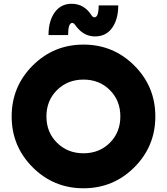

<svg xmlns="http://www.w3.org/2000/svg" viewBox="-20 -999 894 1029"><path d="M488.8 -803.8Q426.2 -803.8 383.8 -863.8Q375 -876.2 367.5 -876.2Q345 -876.2 345 -811.2H240Q240 -886.2 273.1 -932.5Q306.2 -978.8 363.8 -978.8Q431.2 -978.8 470 -917.5Q477.5 -906.2 486.2 -906.2Q508.8 -906.2 508.8 -970H613.8Q613.8 -896.2 581.2 -850Q548.8 -803.8 488.8 -803.8ZM700 -102.5Q587.5 10 427.5 10Q267.5 10 155 -102.5Q42.5 -215 42.5 -375Q42.5 -535 155 -647.5Q267.5 -760 427.5 -760Q587.5 -760 700 -647.5Q812.5 -535 812.5 -375Q812.5 -215 700 -102.5ZM285.6 -233.8Q342.5 -177.5 427.5 -177.5Q512.5 -177.5 568.8 -233.8Q625 -290 625 -375Q625 -460 568.8 -516.2Q512.5 -572.5 427.5 -572.5Q342.5 -572.5 285.6 -516.2Q228.8 -460 228.8 -375Q228.8 -290 285.6 -233.8Z"/></svg>

Font: Now Alt Black
Style: Regular
Weight: 900
Designer: Alfredo Marco Pradil
Foundry: Alfredo Marco Pradil
Version: Version 1.002;PS 001.002;hotconv 1.0.88;makeotf.lib2.5.64775